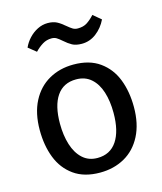

<svg xmlns="http://www.w3.org/2000/svg" viewBox="-119 -892 831 987"><g transform="rotate(-15 296.0 -399.0)"><path d="M300.8 -564.5Q385.3 -564.5 439.9 -525.4Q494.6 -486.3 520 -420.9Q545.4 -355.5 545.4 -273.4Q545.4 -184.1 512.7 -120.6Q480 -57.1 422.4 -24.7Q364.7 7.8 291 7.8Q207 7.8 152.3 -31.2Q97.7 -70.3 72.3 -135.7Q46.9 -201.2 46.9 -283.2Q46.9 -372.6 79.6 -435.8Q112.3 -499 169.9 -531.7Q227.5 -564.5 300.8 -564.5ZM294.4 -487.3Q226.6 -487.3 191.2 -435.8Q155.8 -384.3 155.8 -288.6Q155.8 -226.6 171.4 -176.5Q187 -126.5 218.8 -97.4Q250.5 -68.4 297.4 -68.4Q365.2 -68.4 400.9 -121.6Q436.5 -174.8 436.5 -271.5Q436.5 -334 421.1 -382.6Q405.8 -431.2 374 -459.2Q342.3 -487.3 294.4 -487.3ZM228 -804.7Q256.8 -804.7 276.1 -794.7Q295.4 -784.7 317.4 -765.6Q334 -751.5 345.5 -744.6Q356.9 -737.8 372.1 -737.8Q401.4 -737.8 421.1 -750.5Q440.9 -763.2 461.4 -785.6L503.4 -750.5Q483.4 -709 448.7 -682.6Q414.1 -656.2 371.6 -656.2Q340.3 -656.2 321 -666.7Q301.8 -677.2 280.3 -696.3Q264.2 -710.4 253.2 -717Q242.2 -723.6 227.1 -723.6Q200.7 -723.6 179 -710.2Q157.2 -696.8 137.7 -676.3L96.2 -709.5Q107.4 -734.9 127.4 -756.6Q147.5 -778.3 173.6 -791.5Q199.7 -804.7 228 -804.7Z"/></g></svg>

Font: Merriweather Sans
Style: Regular
Weight: 400
Designer: Eben Sorkin
Foundry: Eben Sorkin
Version: Version 1.006; ttfautohint (v1.4.1) -l 6 -r 50 -G 0 -x 11 -H